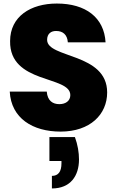

<svg xmlns="http://www.w3.org/2000/svg" viewBox="-20 -736 706 1084"><path d="M259 38V173H327V186C327 233 309 257 273 257V328C378 328 426 257 426 164C426 125 419 82 403 38ZM585 -214C585 -439 246 -406 246 -511C246 -546 269 -562 298 -561C334 -561 360 -541 363 -497H576C568 -637 464 -716 301 -716C153 -716 37 -643 37 -504C33 -260 377 -311 377 -199C377 -166 350 -148 315 -148C279 -148 248 -166 244 -219H35C43 -68 165 7 322 7C489 7 585 -90 585 -214Z"/></svg>

Font: SVN-Poppins ExtraBold
Style: Regular
Weight: 800
Designer: Ninad Kale (Devanagari), Jonny Pinhorn (Latin)
Foundry: Indian Type Foundry
Version: Version 3.002 2017; ttfautohint (v1.8.3)